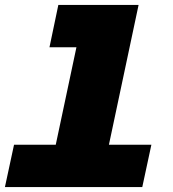

<svg xmlns="http://www.w3.org/2000/svg" viewBox="-33 -760 703 780"><path d="M157 0 314 -740H530L373 0ZM-13 0 24 -172H582L545 0ZM168 -568 204 -740H422L386 -568Z"/></svg>

Font: Azeret Mono Thin Black
Style: Italic
Weight: 900
Italic angle: -12°
Version: Version 1.002